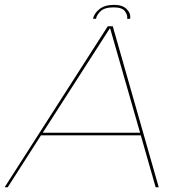

<svg xmlns="http://www.w3.org/2000/svg" viewBox="-32 -788 790 808"><path d="M-12.5 0 421.5 -677.5H442.5L636 0H623L560.5 -218.5H140.5L0.5 0ZM148 -229.5H557.5L431.5 -668.5H430ZM448.5 -767.5Q484 -767.5 501.8 -749Q519.5 -730.5 515.5 -709H503Q506 -724 494 -740.5Q482 -757 446.5 -757Q408 -757 391.2 -740.8Q374.5 -724.5 372 -709H359.5Q363.5 -730.5 385.8 -749Q408 -767.5 448.5 -767.5Z"/></svg>

Font: Anybody ExtraExpanded Thin
Style: Italic
Weight: 100
Width: 8
Italic angle: -10°
Designer: Tyler Finck
Foundry: Etcetera Type Company
Version: Version 1.010; ttfautohint (v1.8.3) -l 8 -r 50 -G 200 -x 14 